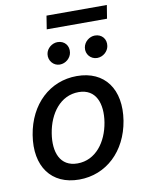

<svg xmlns="http://www.w3.org/2000/svg" viewBox="-98 -977 799 1057"><g transform="rotate(-10 301.0 -449.0)"><path d="M574.2 -909.1H236.9L225.1 -834.5H562.1ZM262.8 -631C296.2 -631 324.2 -656.6 328.8 -686.1C335.2 -724.8 309.7 -755 271 -755C240.8 -755 210.2 -731.5 205.6 -699.6C200.3 -663.4 227.3 -631 262.8 -631ZM471.6 -631C505 -631 533 -656.6 537.6 -686.1C544 -724.8 518.5 -755 479.8 -755C449.6 -755 419.7 -731.5 414.4 -699.6C408 -662.3 436.1 -631 471.6 -631ZM258.5 11C409.8 11 526.6 -99.1 554 -265.6C581.7 -437.9 498.9 -552.6 343 -552.6C191.4 -552.6 74.6 -442.5 47.6 -274.9C19.9 -103.7 102.6 11 258.5 11ZM264.6 -78.1C166.5 -78.1 136 -163.7 152.7 -266C169.7 -372.9 234.7 -463.8 337.4 -463.8C435 -463.8 465.6 -377.5 449.2 -274.9C431.8 -168 366.5 -78.1 264.6 -78.1Z"/></g></svg>

Font: TID UI Medium
Style: Italic
Weight: 500
Italic angle: -9.39999°
Designer: The TID Project Authors
Foundry: Bakken & Bæck
Version: Version 1.001;hotconv 1.0.109;makeotfexe 2.5.65596